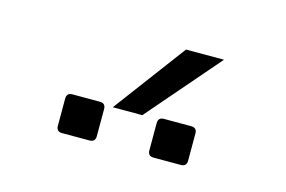

<svg xmlns="http://www.w3.org/2000/svg" viewBox="-50 -1023 702 472"><g transform="rotate(15 301.0 -786.5)"><path d="M312 -741.2 470.7 -924.8H374L236.8 -741.2ZM217.3 -662.1V-731.4Q217.3 -746.1 202.6 -746.1H132.8Q118.2 -746.1 118.2 -731.4V-662.1Q118.2 -647.5 132.8 -647.5H202.6Q217.3 -647.5 217.3 -662.1ZM449.7 -662.1V-731.4Q449.7 -746.1 435.1 -746.1H365.7Q351.1 -746.1 351.1 -731.4V-662.1Q351.1 -647.5 365.7 -647.5H435.1Q449.7 -647.5 449.7 -662.1Z"/></g></svg>

Font: Hack Dev
Style: Regular
Weight: 400
Designer: Christopher Simpkins
Foundry: Christopher Simpkins
Version: Version 2.0315